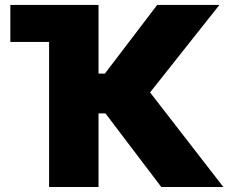

<svg xmlns="http://www.w3.org/2000/svg" viewBox="-20 -747 958 767"><path d="M624.3 0 401.3 -294H373.6V0H176.1V-579.5H21.3V-727.3H373.6V-453.1H399.1L608 -727.3H856.5L579.5 -377.8L872.2 0Z"/></svg>

Font: Karasuma Gothic
Style: Black
Weight: 900
Designer: Rasmus Andersson / Ryoko Nishizuka
Foundry: Genbu
Version: Version 1.00